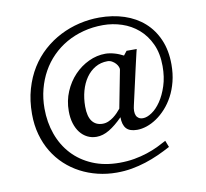

<svg xmlns="http://www.w3.org/2000/svg" viewBox="-89 -789 1115 1040"><g transform="rotate(-10 468.0 -269.0)"><path d="M584 -393.1Q585.4 -399.4 581.5 -409.2Q577.6 -418.9 569.6 -428Q561.5 -437 550 -443.6Q538.6 -450.2 524.9 -450.2Q487.8 -450.2 458 -432.9Q428.2 -415.5 407.2 -385.5Q386.2 -355.5 375 -315.2Q363.8 -274.9 363.8 -229Q363.8 -174.8 384 -147.9Q404.3 -121.1 441.9 -121.1Q458.5 -121.1 473.6 -127.7Q488.8 -134.3 501.7 -144Q514.6 -153.8 525.4 -165Q536.1 -176.3 543.9 -186ZM863.8 -373Q863.8 -322.3 852.8 -279.1Q841.8 -235.8 823 -200.7Q804.2 -165.5 779.5 -138.4Q754.9 -111.3 727.8 -93Q700.7 -74.7 672.9 -65.4Q645 -56.2 620.1 -56.2Q578.6 -56.2 560.3 -76.9Q542 -97.7 542 -139.2Q502.9 -99.6 467.5 -78.4Q432.1 -57.1 397 -57.1Q369.6 -57.1 346.7 -68.6Q323.7 -80.1 307.1 -101.3Q290.5 -122.6 281.2 -152.6Q272 -182.6 272 -220.2Q272 -277.3 293.2 -327.1Q314.5 -377 349.4 -413.6Q384.3 -450.2 429 -471.2Q473.6 -492.2 521 -492.2Q531.7 -492.2 544.4 -490.2Q557.1 -488.3 570.1 -484.6Q583 -481 595.5 -475.8Q607.9 -470.7 619.1 -464.8L637.2 -487.8H692.9Q691.9 -484.9 688.5 -470.5Q685.1 -456.1 680.2 -434.8Q675.3 -413.6 669.2 -387Q663.1 -360.4 657.2 -333.5Q642.6 -270 625 -190.9Q620.6 -173.8 620.6 -159.4Q620.6 -145 625 -134.8Q629.4 -124.5 638.7 -118.7Q647.9 -112.8 662.1 -112.8Q684.1 -112.8 710.9 -130.9Q737.8 -148.9 760.7 -182.6Q783.7 -216.3 799.3 -264.4Q814.9 -312.5 814.9 -372.1Q814.9 -442.4 791 -494.1Q767.1 -545.9 727.8 -579.8Q688.5 -613.8 638.2 -630.4Q587.9 -647 535.2 -647Q478 -647 427 -633.5Q376 -620.1 332.8 -595.5Q289.6 -570.8 254.6 -535.6Q219.7 -500.5 195.6 -457Q171.4 -413.6 158.2 -363Q145 -312.5 145 -256.8Q145 -180.7 168.7 -114.7Q192.4 -48.8 237.3 -0.5Q282.2 47.9 347.2 75.4Q412.1 103 495.1 103Q539.1 103 577.1 96.2Q615.2 89.4 647.9 78.6Q680.7 67.9 708.3 54.7Q735.8 41.5 758.8 28.8L772.9 64.9Q739.3 83 704.1 98.9Q668.9 114.7 631.6 126.7Q594.2 138.7 554.4 145.8Q514.6 152.8 471.2 152.8Q417.5 152.8 367.2 140.6Q316.9 128.4 272.7 105.2Q228.5 82 191.9 48.1Q155.3 14.2 128.9 -29.3Q102.5 -72.8 87.9 -125.5Q73.2 -178.2 73.2 -238.8Q73.2 -313 91.1 -375.2Q108.9 -437.5 140.1 -487.8Q171.4 -538.1 214.1 -576.2Q256.8 -614.3 306.6 -639.6Q356.4 -665 411.4 -678Q466.3 -690.9 522 -690.9Q596.2 -690.9 658.9 -670.2Q721.7 -649.4 767.1 -609.1Q812.5 -568.8 838.1 -509.5Q863.8 -450.2 863.8 -373Z"/></g></svg>

Font: Charis SIL Eur
Style: Regular
Weight: 400
Foundry: SIL International
Version: Version 5.000